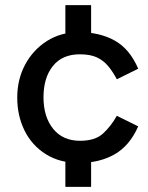

<svg xmlns="http://www.w3.org/2000/svg" viewBox="-20 -726 574 746"><path d="M234 -566V-706H334V-566ZM234 0V-140H334V0ZM286 -93Q212 -93 158 -127Q104 -161 75.5 -218.5Q47 -276 47 -347Q47 -418 78 -475.5Q109 -533 163 -567Q217 -601 286 -601Q367 -601 425.5 -568.5Q484 -536 517 -459L434 -418Q418 -448 400 -469.5Q382 -491 356.5 -503Q331 -515 290 -515Q222 -515 185.5 -469.5Q149 -424 149 -348Q149 -272 186.5 -225.5Q224 -179 291 -179Q349 -179 379.5 -206.5Q410 -234 434 -276L517 -235Q484 -160 425.5 -126.5Q367 -93 286 -93Z"/></svg>

Font: Gabarito
Style: Regular
Weight: 400
Designer: Leandro Assis / Alvaro Franca / Felipe Casaprima
Foundry: Naipe Foundry
Version: Version 1.000